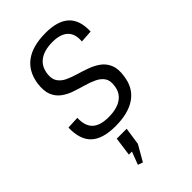

<svg xmlns="http://www.w3.org/2000/svg" viewBox="-234 -622 919 919"><g transform="rotate(-45 225.5 -163.0)"><path d="M189 6Q103 6 63 -31.5Q23 -69 25 -149L88 -152Q86 -99 112.5 -73.5Q139 -48 197 -48Q252 -48 284.5 -70Q317 -92 322 -134Q327 -167 314 -186Q301 -205 277 -216.5Q253 -228 223 -236.5Q193 -245 163.5 -255Q134 -265 110.5 -282.5Q87 -300 75.5 -328.5Q64 -357 70 -403Q81 -475 131 -511Q181 -547 268 -547Q350 -547 389 -510.5Q428 -474 425 -399L362 -395Q366 -444 340 -468.5Q314 -493 261 -493Q206 -493 174 -470.5Q142 -448 136 -405Q131 -372 144 -352Q157 -332 181 -320.5Q205 -309 234.5 -300.5Q264 -292 294 -281Q324 -270 347 -253Q370 -236 382 -207.5Q394 -179 387 -134Q378 -65 327.5 -29.5Q277 6 189 6ZM218 52 205 141 159 221 134 212 177 99 200 147H138L151 52Z"/></g></svg>

Font: Pathway Extreme SemiCondensed ExtraLight
Style: Italic
Weight: 250
Width: 4
Italic angle: -8°
Version: Version 1.001;gftools[0.9.26]